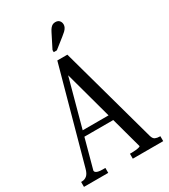

<svg xmlns="http://www.w3.org/2000/svg" viewBox="-218 -1009 975 1110"><g transform="rotate(-30 269.5 -454.0)"><path d="M136 -287H366L367 -250H127ZM236 -650 259 -644 99 -54Q99 -48 103.5 -43.5Q108 -39 119 -36Q130 -33 149 -33H167V0H5V-33H10Q29 -33 43.5 -45Q58 -57 66 -88L237 -710H304L482 -65Q488 -44 500.5 -38.5Q513 -33 530 -33H534V0H331V-33H344Q357 -33 370.5 -34.5Q384 -36 392.5 -38.5Q401 -41 401 -44ZM290 -869 243 -776V-762H264L331 -815Q344 -825 353.5 -834Q363 -843 368 -852.5Q373 -862 373 -872Q373 -887 364 -897.5Q355 -908 337 -908Q327 -908 319 -904Q311 -900 304 -891.5Q297 -883 290 -869Z"/></g></svg>

Font: Roboto Serif 120pt ExtraCondensed
Style: Regular
Weight: 400
Width: 2
Designer: Greg Gazdowicz
Foundry: Commercial Type
Version: Version 1.008